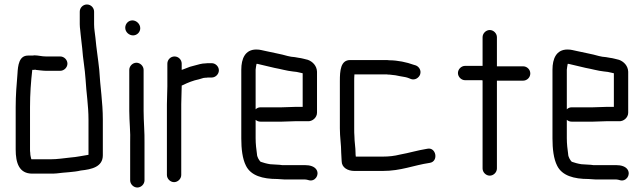

<svg xmlns="http://www.w3.org/2000/svg" viewBox="-20 -760 2876 857"><path d="M249 -508H185C166 -508 151 -513 133 -513C129 -512 125 -512 120 -512H105C65 -512 60 -468 58 -431C54 -381 50 -337 50 -282V-93C50 -33 65 15 124 15H204C214 15 224 15 233 14C268 9 308 9 341 1C389 -4 439 -15 439 -67V-226C439 -304 427 -374 423 -449C418 -497 410 -545 406 -591C404 -613 400 -629 400 -651V-708C400 -725 386 -740 368 -740C350 -740 336 -725 336 -708V-652C336 -643 337 -634 338 -626L340 -606C342 -583 345 -566 347 -544C350 -498 359 -453 362 -405C365 -348 375 -289 375 -226V-69C348 -65 323 -59 295 -57C264 -54 238 -49 204 -49H120C120 -50 120 -51 119 -52C117 -61 115 -68 115 -78C114 -83 114 -88 114 -93V-282C114 -341 118 -395 124 -448C129 -448 133 -448 137 -449C138 -449 139 -449 140 -448C152 -447 171 -444 185 -444H249C266 -444 281 -459 281 -476C281 -493 266 -508 249 -508Z M557 -448V-265C557 -217 563 -171 561 -123V45C561 62 576 77 593 77C610 77 625 62 625 45V-79V-122C626 -168 621 -218 621 -265V-448C621 -465 606 -480 589 -480C572 -480 557 -465 557 -448ZM539 -636C539 -617 556 -602 574 -602C591 -602 606 -616 606 -634C606 -653 589 -669 571 -669C553 -669 539 -654 539 -636Z M727 -476V-374C727 -351 725 -320 725 -294V21C725 38 740 53 757 53C774 53 789 38 789 21V-295C789 -320 791 -351 791 -374V-378C794 -379 796 -380 798 -381C818 -391 843 -401 868 -406L888 -412C893 -413 897 -413 900 -413C905 -414 910 -414 915 -414H925C942 -414 957 -429 957 -446C957 -463 942 -478 925 -478H915C908 -478 902 -478 896 -477C889 -477 882 -476 873 -474C857 -469 844 -467 828 -462L802 -452C798 -451 794 -449 791 -448V-476C791 -493 777 -508 759 -508C741 -508 727 -493 727 -476Z M1125 -475C1128 -475 1131 -475 1133 -474C1155 -469 1182 -462 1205 -457C1233 -452 1259 -444 1287 -441L1304 -439C1312 -438 1324 -434 1331 -433V-283H1299C1286 -283 1252 -281 1237 -281H1143C1134 -281 1127 -278 1121 -272V-449C1121 -454 1124 -469 1125 -475ZM1299 -219H1353C1374 -217 1395 -235 1395 -257V-440C1394 -466 1376 -485 1354 -493L1334 -498C1327 -500 1320 -501 1313 -502L1296 -505C1284 -506 1275 -507 1264 -510C1234 -519 1196 -525 1167 -532C1150 -535 1142 -539 1124 -539C1074 -539 1057 -498 1057 -449V-142C1057 -96 1062 -51 1078 -20C1100 24 1152 39 1218 39C1228 39 1238 41 1249 41H1341C1348 41 1352 43 1357 44C1385 53 1407 22 1393 -2C1384 -17 1364 -23 1341 -23H1239C1232 -24 1225 -25 1218 -25C1210 -25 1193 -27 1186 -27C1172 -29 1154 -34 1143 -38C1136 -45 1127 -60 1127 -72C1124 -94 1121 -117 1121 -143V-225C1127 -220 1134 -217 1143 -217H1237C1252 -217 1286 -219 1299 -219Z M1562 -152C1561 -162 1561 -174 1561 -187V-398C1561 -407 1561 -417 1562 -428H1698C1704 -428 1709 -428 1714 -427C1717 -427 1722 -427 1727 -426L1745 -424C1750 -423 1757 -422 1765 -420C1777 -418 1778 -418 1788 -416C1794 -415 1800 -413 1805 -411L1815 -407C1834 -401 1850 -414 1855 -427C1862 -447 1849 -463 1836 -468L1826 -471C1796 -482 1755 -491 1717 -491C1712 -492 1706 -492 1699 -492H1543C1500 -492 1497 -444 1497 -398V-187C1497 -147 1503 -114 1503 -78C1503 -67 1505 -53 1505 -41C1505 -12 1532 3 1562 3H1688C1771 3 1824 -22 1898 -33C1939 -39 1927 -105 1887 -96C1843 -89 1805 -77 1765 -70C1741 -64 1717 -61 1688 -61H1568V-63C1567 -68 1567 -73 1567 -77C1567 -102 1562 -127 1562 -152Z M2134 -594V-466H2056C2039 -466 2024 -451 2024 -434C2024 -417 2039 -402 2056 -402H2128C2130 -402 2132 -402 2134 -401V-8C2134 9 2149 24 2166 24C2183 24 2198 9 2198 -8V-400H2315C2332 -400 2347 -414 2347 -432C2347 -450 2332 -464 2315 -464H2198V-594C2198 -611 2183 -626 2166 -626C2149 -626 2134 -611 2134 -594Z M2514 -475C2517 -475 2520 -475 2522 -474C2544 -469 2571 -462 2594 -457C2622 -452 2648 -444 2676 -441L2693 -439C2701 -438 2713 -434 2720 -433V-283H2688C2675 -283 2641 -281 2626 -281H2532C2523 -281 2516 -278 2510 -272V-449C2510 -454 2513 -469 2514 -475ZM2688 -219H2742C2763 -217 2784 -235 2784 -257V-440C2783 -466 2765 -485 2743 -493L2723 -498C2716 -500 2709 -501 2702 -502L2685 -505C2673 -506 2664 -507 2653 -510C2623 -519 2585 -525 2556 -532C2539 -535 2531 -539 2513 -539C2463 -539 2446 -498 2446 -449V-142C2446 -96 2451 -51 2467 -20C2489 24 2541 39 2607 39C2617 39 2627 41 2638 41H2730C2737 41 2741 43 2746 44C2774 53 2796 22 2782 -2C2773 -17 2753 -23 2730 -23H2628C2621 -24 2614 -25 2607 -25C2599 -25 2582 -27 2575 -27C2561 -29 2543 -34 2532 -38C2525 -45 2516 -60 2516 -72C2513 -94 2510 -117 2510 -143V-225C2516 -220 2523 -217 2532 -217H2626C2641 -217 2675 -219 2688 -219Z"/></svg>

Font: Electronic
Style: SeBd
Weight: 600
Version: Version 1.011